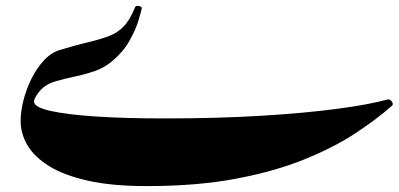

<svg xmlns="http://www.w3.org/2000/svg" viewBox="-20 -629 1358 654"><path d="M439.9 -604Q442.4 -610.8 453.4 -608.4Q464.4 -606 462.9 -600.1Q460.4 -588.9 451.2 -558.1Q441.9 -527.3 420.9 -490Q399.9 -452.6 362.3 -420.9Q335.9 -398.4 302 -386.7Q268.1 -375 233.2 -367.9Q198.2 -360.8 169.4 -352.1Q133.3 -341.3 114.5 -317.9Q95.7 -294.4 95.7 -283.2Q95.7 -264.2 150.9 -251.5Q206.1 -238.8 306.2 -232.2Q406.2 -225.6 540 -225.6Q719.7 -225.6 869.1 -234.6Q1018.6 -243.7 1128.4 -258.3Q1238.3 -272.9 1299.3 -290Q1307.6 -292.5 1314.5 -283.2Q1321.3 -273.9 1314.9 -268.6Q1264.2 -223.6 1191.7 -175.8Q1119.1 -127.9 1018.8 -86.9Q918.5 -45.9 785.2 -20.5Q651.9 4.9 479.5 4.9Q360.8 4.9 278.8 -13.7Q196.8 -32.2 146.5 -63.7Q96.2 -95.2 73.2 -134.8Q50.3 -174.3 50.3 -216.8Q50.3 -248.5 59.6 -286.1Q68.8 -323.7 86.7 -359.9Q104.5 -396 129.2 -422.9Q153.8 -449.7 184.6 -459Q241.2 -476.1 281.7 -485.6Q322.3 -495.1 351.6 -506.3Q380.9 -517.6 401.9 -539.6Q422.9 -561.5 439.9 -604Z"/></svg>

Font: Awami Nastaliq
Style: Bold
Weight: 700
Designer: Peter Martin, SIL International
Foundry: SIL International
Version: Version 3.100